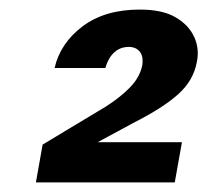

<svg xmlns="http://www.w3.org/2000/svg" viewBox="-20 -733 433 401"><path d="M55 -352 69 -431 202 -511Q233 -531 252.5 -551.5Q272 -572 277 -596Q280 -615 272 -625Q264 -635 249 -635Q231 -635 218.5 -623.5Q206 -612 200 -591H94Q106 -643 152.5 -678Q199 -713 272 -713Q319 -713 346.5 -697Q374 -681 385.5 -656Q397 -631 391 -603Q384 -565 352.5 -536.5Q321 -508 258 -476L184 -436H360L345 -352Z"/></svg>

Font: DM Sans 16pt ExtraBold
Style: Italic
Weight: 800
Italic angle: -10°
Version: Version 4.004;gftools[0.9.30]